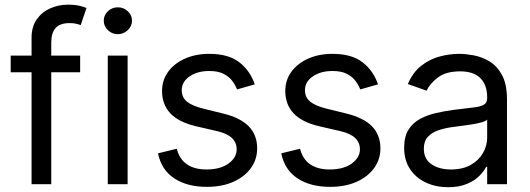

<svg xmlns="http://www.w3.org/2000/svg" viewBox="-20 -781 2246 814"><path d="M319.8 -545.4V-474.6H25.4V-545.4ZM113.8 0V-620.6Q113.8 -667.5 135.7 -698.7Q157.7 -730 192.9 -745.6Q228 -761.2 267.1 -761.2Q297.9 -761.2 317.4 -756.3Q336.9 -751.5 346.7 -747.1L322.3 -674.8Q315.9 -676.8 304.7 -679.9Q293.5 -683.1 275.4 -683.1Q233.9 -683.1 215.6 -662.1Q197.3 -641.1 197.3 -601.1V0Z M437 0V-545.4H521V0ZM479.5 -636.2Q455.1 -636.2 437.5 -653.1Q419.9 -669.9 419.9 -693.4Q419.9 -716.8 437.5 -733.4Q455.1 -750 479.5 -750Q503.9 -750 521.7 -733.4Q539.6 -716.8 539.6 -693.4Q539.6 -669.9 521.7 -653.1Q503.9 -636.2 479.5 -636.2Z M1060.1 -423.3 984.9 -401.9Q977.5 -420.9 964.1 -438.7Q950.7 -456.5 927.2 -468.3Q903.8 -480 867.2 -480Q816.9 -480 783.7 -457Q750.5 -434.1 750.5 -398.9Q750.5 -367.7 773.2 -349.6Q795.9 -331.5 844.2 -319.8L925.3 -299.8Q998.5 -282.2 1034.4 -245.6Q1070.3 -209 1070.3 -151.9Q1070.3 -105 1043.5 -68.1Q1016.6 -31.2 968.8 -10Q920.9 11.2 856.9 11.2Q773.4 11.2 718.8 -24.9Q664.1 -61 649.9 -130.9L729.5 -150.4Q740.7 -106.4 772.5 -84.5Q804.2 -62.5 855.5 -62.5Q914.1 -62.5 948.7 -87.6Q983.4 -112.8 983.4 -147.9Q983.4 -176.3 963.6 -195.6Q943.8 -214.8 902.3 -224.6L811.5 -245.6Q736.8 -263.2 701.9 -300.8Q667 -338.4 667 -395Q667 -441.4 692.9 -476.8Q718.8 -512.2 764.2 -532.5Q809.6 -552.7 867.2 -552.7Q948.2 -552.7 994.4 -517.1Q1040.5 -481.4 1060.1 -423.3Z M1582.5 -423.3 1507.3 -401.9Q1500 -420.9 1486.6 -438.7Q1473.1 -456.5 1449.7 -468.3Q1426.3 -480 1389.6 -480Q1339.4 -480 1306.2 -457Q1272.9 -434.1 1272.9 -398.9Q1272.9 -367.7 1295.7 -349.6Q1318.4 -331.5 1366.7 -319.8L1447.8 -299.8Q1521 -282.2 1556.9 -245.6Q1592.8 -209 1592.8 -151.9Q1592.8 -105 1565.9 -68.1Q1539.1 -31.2 1491.2 -10Q1443.4 11.2 1379.4 11.2Q1295.9 11.2 1241.2 -24.9Q1186.5 -61 1172.4 -130.9L1252 -150.4Q1263.2 -106.4 1294.9 -84.5Q1326.7 -62.5 1377.9 -62.5Q1436.5 -62.5 1471.2 -87.6Q1505.9 -112.8 1505.9 -147.9Q1505.9 -176.3 1486.1 -195.6Q1466.3 -214.8 1424.8 -224.6L1334 -245.6Q1259.3 -263.2 1224.4 -300.8Q1189.5 -338.4 1189.5 -395Q1189.5 -441.4 1215.3 -476.8Q1241.2 -512.2 1286.6 -532.5Q1332 -552.7 1389.6 -552.7Q1470.7 -552.7 1516.8 -517.1Q1563 -481.4 1582.5 -423.3Z M1879.4 12.7Q1827.6 12.7 1785.4 -7.1Q1743.2 -26.9 1718.3 -64.2Q1693.4 -101.6 1693.4 -154.8Q1693.4 -201.7 1711.7 -231Q1730 -260.3 1761 -276.9Q1792 -293.5 1829.3 -302Q1866.7 -310.5 1904.8 -315.4Q1954.6 -321.8 1985.6 -325.2Q2016.6 -328.6 2031 -336.7Q2045.4 -344.7 2045.4 -365.2V-367.7Q2045.4 -420.4 2016.8 -449.5Q1988.3 -478.5 1930.7 -478.5Q1870.6 -478.5 1836.4 -452.4Q1802.2 -426.3 1788.6 -396.5L1709 -424.8Q1730.5 -474.6 1766.1 -502.4Q1801.8 -530.3 1844 -541.5Q1886.2 -552.7 1927.7 -552.7Q1954.1 -552.7 1988.3 -546.4Q2022.5 -540 2054.7 -521Q2086.9 -502 2108.2 -463.1Q2129.4 -424.3 2129.4 -359.4V0H2045.4V-73.7H2041Q2032.7 -56.2 2012.9 -35.9Q1993.2 -15.6 1960 -1.5Q1926.8 12.7 1879.4 12.7ZM1892.1 -62.5Q1941.9 -62.5 1976.1 -82Q2010.3 -101.6 2027.8 -132.6Q2045.4 -163.6 2045.4 -197.3V-273.9Q2040 -267.6 2022.2 -262.5Q2004.4 -257.3 1981.2 -253.7Q1958 -250 1936 -247.3Q1914.1 -244.6 1900.4 -242.7Q1867.7 -238.3 1839.6 -229Q1811.5 -219.7 1794.2 -201.2Q1776.9 -182.6 1776.9 -150.4Q1776.9 -106.9 1809.3 -84.7Q1841.8 -62.5 1892.1 -62.5Z"/></svg>

Font: Sahel VF Regular
Style: Regular
Weight: 400
Foundry: Saber Rastikerdar (saber.rastikerdar@gmail.com)
Version: Version 3.4.0